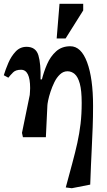

<svg xmlns="http://www.w3.org/2000/svg" viewBox="-33 -724 564 1013"><path d="M443 250 346 269 314 265Q333 194 348.5 137Q364 80 375 30Q386 -20 392 -70.5Q398 -121 398 -181Q398 -247 388 -283Q378 -319 361 -333.5Q344 -348 323 -348Q301 -348 283.5 -331.5Q266 -315 254 -290.5Q242 -266 233.5 -240Q225 -214 221 -194Q217 -174 217 -167L209 0H88L83 -23L124 -223Q124 -226 125 -238Q126 -250 126 -259Q126 -356 78 -356Q50 -356 36 -342Q22 -328 11 -314L-13 -327Q-4 -357 11 -392Q26 -427 49.5 -452Q73 -477 107 -477Q156 -477 169.5 -432.5Q183 -388 181 -305H188Q198 -345 215.5 -385.5Q233 -426 263 -453Q293 -480 338 -480Q395 -480 426.5 -395.5Q458 -311 458 -165Q458 -106 456 -53.5Q454 -1 451 62Q449 101 447 147Q445 193 443 250ZM313 -521H266L281 -704H406V-669Z"/></svg>

Font: STIX Two Text
Style: Bold
Weight: 700
Designer: Ross Mills, John Hudson & Paul Hanslow, Tiro Typeworks Ltd; with prior portions MicroPress Inc., and Coen Hoffman.
Foundry: Tiro Typeworks Ltd
Version: Version 2.13 b171